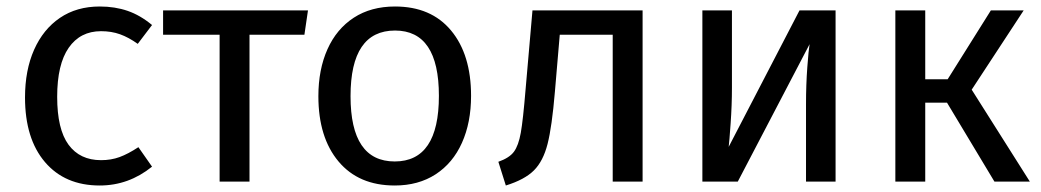

<svg xmlns="http://www.w3.org/2000/svg" viewBox="-20 -559 3205 591"><path d="M448 -482 404 -424Q376 -444 349.5 -453.5Q323 -463 291 -463Q227 -463 191.5 -412Q156 -361 156 -261Q156 -161 191 -113.5Q226 -66 291 -66Q322 -66 348 -75.5Q374 -85 406 -106L448 -46Q376 12 287 12Q180 12 118.5 -60Q57 -132 57 -259Q57 -343 85 -406Q113 -469 164.5 -504Q216 -539 287 -539Q334 -539 373 -525.5Q412 -512 448 -482Z M917 -452H748V0H656V-452H482V-527H928Z M1430 -264Q1430 -182 1402 -119.5Q1374 -57 1321 -22.5Q1268 12 1195 12Q1084 12 1022 -62Q960 -136 960 -263Q960 -345 988 -407.5Q1016 -470 1069 -504.5Q1122 -539 1196 -539Q1307 -539 1368.5 -465Q1430 -391 1430 -264ZM1059 -263Q1059 -62 1195 -62Q1331 -62 1331 -264Q1331 -465 1196 -465Q1059 -465 1059 -263Z M1958 -527V0H1866V-452H1703L1688 -276Q1679 -169 1665.5 -116Q1652 -63 1623.5 -34.5Q1595 -6 1537 12L1514 -61Q1548 -73 1562 -92Q1576 -111 1583 -150Q1590 -189 1598 -286L1619 -527Z M2552 0H2461V-238Q2461 -298 2465 -352Q2469 -406 2472 -423L2251 0H2142V-527H2233V-289Q2233 -236 2229 -179.5Q2225 -123 2223 -107L2441 -527H2552Z M2971 -283 3150 0H3041L2895 -243H2828V0H2736V-527H2828V-315H2897L3030 -527H3131Z"/></svg>

Font: Fira GO
Style: Regular
Weight: 400
Designer: Carrois Corporate
Foundry: Carrois Corporate GbR
Version: Version 0.300